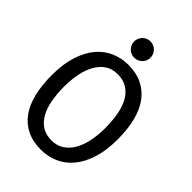

<svg xmlns="http://www.w3.org/2000/svg" viewBox="-241 -921 1032 1032"><g transform="rotate(45 275.0 -405.5)"><path d="M522.9 -323.2C522.9 -373.4 518 -418.5 508.1 -458.5C498.1 -498.5 483.1 -532.5 462.9 -560.3C442.7 -588.1 417.4 -609.5 387 -624.5C356.5 -639.5 320.8 -647 279.8 -647C245.6 -647 213.2 -640.4 182.6 -627.2C152 -614 125.2 -593.8 102.3 -566.7C79.3 -539.5 61.2 -505 47.9 -463.4C34.5 -421.7 27.8 -372.6 27.8 -315.9C27.8 -265.5 32.7 -220.1 42.5 -179.9C52.2 -139.7 67.1 -105.6 87.2 -77.6C107.2 -49.6 132.4 -28.2 162.8 -13.4C193.3 1.4 229 8.8 270 8.8C304.2 8.8 336.7 2.2 367.4 -11C398.2 -24.2 425 -44.4 448 -71.5C470.9 -98.7 489.2 -133.1 502.7 -174.8C516.2 -216.5 522.9 -266 522.9 -323.2ZM432.6 -316.9C432.6 -282.4 429.5 -250 423.3 -219.7C417.2 -189.5 407.6 -163 394.8 -140.4C381.9 -117.8 365.6 -99.9 345.7 -86.7C325.8 -73.5 302.2 -66.9 274.9 -66.9C246.9 -66.9 223 -73.1 203.1 -85.4C183.3 -97.8 167.1 -115.2 154.5 -137.5C142 -159.7 132.8 -186.4 127 -217.5C121.1 -248.6 118.2 -283 118.2 -320.8C118.2 -355 121.3 -387.3 127.4 -417.7C133.6 -448.2 143.1 -474.7 155.8 -497.3C168.5 -519.9 184.7 -537.8 204.3 -551C224 -564.2 247.6 -570.8 274.9 -570.8C303.2 -570.8 327.4 -564.6 347.4 -552.2C367.4 -539.9 383.8 -522.5 396.5 -500C409.2 -477.5 418.4 -450.8 424.1 -419.7C429.8 -388.6 432.6 -354.3 432.6 -316.9ZM212.9 -757.8C212.9 -749.3 214.5 -741.4 217.8 -733.9C221 -726.4 225.4 -719.8 231 -714.1C236.5 -708.4 243 -703.9 250.5 -700.7C258 -697.4 266.1 -695.8 274.9 -695.8C283.7 -695.8 291.8 -697.4 299.3 -700.7C306.8 -703.9 313.4 -708.4 319.1 -714.1C324.8 -719.8 329.2 -726.4 332.3 -733.9C335.4 -741.4 336.9 -749.3 336.9 -757.8C336.9 -766.3 335.4 -774.3 332.3 -781.7C329.2 -789.2 324.8 -795.8 319.1 -801.5C313.4 -807.2 306.8 -811.7 299.3 -814.9C291.8 -818.2 283.7 -819.8 274.9 -819.8C266.1 -819.8 258 -818.2 250.5 -814.9C243 -811.7 236.5 -807.2 231 -801.5C225.4 -795.8 221 -789.2 217.8 -781.7C214.5 -774.3 212.9 -766.3 212.9 -757.8ZM0 -638.2Z"/></g></svg>

Font: CodeNewRoman Nerd Font Mono
Style: Regular
Weight: 400
Monospace: yes
Designer: Sam Radian
Foundry: Code New Roman
Version: Version 2.00 November 29, 2014;Nerd Fonts 3.2.1